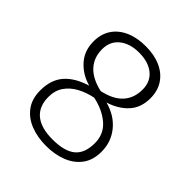

<svg xmlns="http://www.w3.org/2000/svg" viewBox="-199 -853 994 994"><g transform="rotate(45 298.0 -356.0)"><path d="M297.4 9.8Q234.9 9.8 184.1 -10Q133.3 -29.8 103.3 -70.3Q73.2 -110.8 73.2 -172.4Q73.2 -251 114.7 -298.1Q156.2 -345.2 235.4 -369.1Q172.4 -386.2 130.6 -432.4Q88.9 -478.5 88.9 -546.9Q88.9 -601.1 114.7 -639.9Q140.6 -678.7 187.7 -699.7Q234.9 -720.7 298.3 -720.7Q361.3 -720.7 408 -699.7Q454.6 -678.7 480.2 -639.9Q505.9 -601.1 505.9 -546.9Q505.9 -478 466.1 -434.6Q426.3 -391.1 360.4 -370.6Q435.5 -350.6 479 -297.1Q522.5 -243.7 522.5 -172.4Q522.5 -110.8 492.7 -70.6Q462.9 -30.3 412.1 -10.3Q361.3 9.8 297.4 9.8ZM297.4 -37.6Q384.8 -37.6 425.8 -71.5Q466.8 -105.5 466.8 -179.2Q466.8 -245.6 418.7 -286.9Q370.6 -328.1 297.4 -343.3Q249.5 -333.5 210.9 -312.5Q172.4 -291.5 149.7 -258.5Q127 -225.6 127 -178.7Q127 -109.4 170.2 -73.5Q213.4 -37.6 297.4 -37.6ZM297.4 -391.1Q373 -407.7 409.2 -448Q445.3 -488.3 445.3 -549.8Q445.3 -607.9 405.3 -640.4Q365.2 -672.9 297.4 -672.9Q230.5 -672.9 189.7 -640.1Q148.9 -607.4 148.9 -549.8Q148.9 -488.3 186.3 -448Q223.6 -407.7 297.4 -391.1Z"/></g></svg>

Font: Comme ExtraLight
Style: Regular
Weight: 250
Version: Version 1.000;gftools[0.9.27]